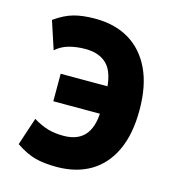

<svg xmlns="http://www.w3.org/2000/svg" viewBox="-108 -808 834 911"><g transform="rotate(15 309.0 -352.5)"><path d="M252 11Q191 11 147 -0.5Q103 -12 51 -47L96 -183Q136 -159 169.5 -149.5Q203 -140 245 -140Q320 -140 355 -186.5Q390 -233 386 -327L411 -286H157V-421H415L389 -358Q392 -471 355 -518Q318 -565 240 -565Q198 -565 161 -555Q124 -545 96 -520L51 -657Q98 -691 142.5 -703.5Q187 -716 248 -716Q346 -716 416 -674Q486 -632 524.5 -551Q563 -470 563 -351Q563 -233 525.5 -152.5Q488 -72 418.5 -30.5Q349 11 252 11Z"/></g></svg>

Font: Nunito Sans 7pt Condensed Black
Style: Regular
Weight: 900
Width: 3
Designer: Vernon Adams
Foundry: Vernon Adams
Version: Version 3.101;gftools[0.9.27]